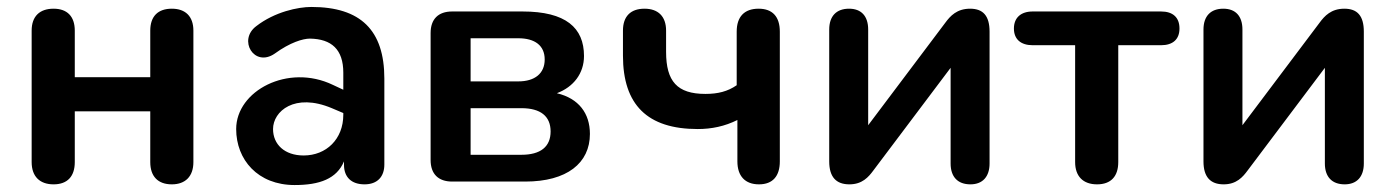

<svg xmlns="http://www.w3.org/2000/svg" viewBox="-20 -522 4013 552"><path d="M134 8C174 8 195 -15 195 -56V-202H412V-56C412 -15 434 8 474 8C513 8 536 -15 536 -56V-434C536 -475 513 -497 474 -497C434 -497 412 -475 412 -434V-300H195V-434C195 -475 173 -497 134 -497C94 -497 71 -475 71 -434V-56C71 -15 94 8 134 8Z M827 10C899 10 948 -8 969 -58V-48C969 -13 990 8 1028 8C1065 8 1085 -14 1085 -49V-296C1085 -435 1017 -502 875 -502C837 -502 770 -488 717 -447C663 -407 711 -327 770 -368C814 -400 851 -411 871 -411C933 -410 967 -380 967 -313V-264L937 -278C808 -340 659 -261 659 -151C659 -63 721 10 827 10ZM765 -151C765 -202 827 -256 934 -211L967 -197V-192C967 -122 918 -75 853 -75C798 -75 765 -107 765 -151Z M1280 0H1490C1610 0 1676 -53 1676 -137C1676 -196 1644 -239 1581 -254C1629 -272 1659 -311 1659 -361C1659 -442 1607 -489 1482 -489H1280C1240 -489 1218 -467 1218 -427V-62C1218 -22 1240 0 1280 0ZM1479 -77H1333V-211H1479C1534 -211 1563 -188 1563 -144C1563 -100 1534 -77 1479 -77ZM1470 -288H1333V-412H1470C1518 -412 1546 -391 1546 -351C1546 -311 1518 -288 1470 -288Z M2162 8C2202 8 2222 -16 2222 -58V-431C2222 -474 2201 -497 2161 -497C2120 -497 2098 -474 2098 -431V-277C2072 -259 2044 -252 2008 -252C1927 -252 1895 -288 1895 -373V-434C1895 -475 1872 -497 1833 -497C1793 -497 1771 -475 1771 -434V-362C1771 -221 1841 -151 1986 -151C2026 -151 2064 -159 2100 -177V-58C2100 -16 2122 8 2162 8Z M2422 8C2459 8 2477 -13 2491 -32L2713 -327V-52C2713 -14 2733 8 2770 8C2805 8 2825 -14 2825 -52V-431C2825 -477 2806 -497 2769 -497C2731 -497 2712 -476 2698 -457L2476 -162V-437C2476 -476 2456 -497 2421 -497C2385 -497 2364 -476 2364 -437V-58C2364 -13 2384 8 2422 8Z M3134 8C3174 8 3195 -15 3195 -56V-392H3318C3352 -392 3371 -409 3371 -440C3371 -472 3352 -489 3318 -489H2949C2915 -489 2895 -471 2895 -440C2895 -409 2915 -392 2949 -392H3071V-56C3071 -15 3094 8 3134 8Z M3498 8C3535 8 3553 -13 3567 -32L3789 -327V-52C3789 -14 3809 8 3846 8C3881 8 3901 -14 3901 -52V-431C3901 -477 3882 -497 3845 -497C3807 -497 3788 -476 3774 -457L3552 -162V-437C3552 -476 3532 -497 3497 -497C3461 -497 3440 -476 3440 -437V-58C3440 -13 3460 8 3498 8Z"/></svg>

Font: SN Pro SemiBold
Style: Regular
Weight: 600
Designer: Tobias Whetton
Foundry: Supernotes
Version: Version 1.003;Glyphs 3.3 (3324)